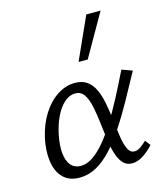

<svg xmlns="http://www.w3.org/2000/svg" viewBox="-108 -794 764 883"><g transform="rotate(-15 274.0 -352.5)"><path d="M163 6.3Q112.4 6.3 84 -23.3Q55.5 -52.8 48.7 -102.6Q41.8 -152.5 54.5 -211.5Q68.6 -274.3 98.4 -321.2Q128.1 -368.2 168.4 -394.3Q208.6 -420.5 252.5 -420.5Q287.9 -420.5 310.4 -403.9Q332.8 -387.4 345.9 -359.4Q358.9 -331.4 366.1 -295.5Q373.3 -259.7 377.7 -220.2Q383.2 -175.5 388.6 -135.3Q394.1 -95.2 405.2 -70.2Q416.4 -45.2 437.3 -45.2Q451.7 -45.2 466.5 -55.6Q481.2 -66 495.8 -80.1L515.3 -55Q496.3 -32.8 468.5 -13.8Q440.6 5.2 412.7 5.2Q385.8 5.2 369.5 -13.3Q353.3 -31.8 343.9 -61.8Q334.5 -91.8 329.4 -128.1Q324.4 -164.4 320.4 -200Q314.9 -251.7 306.6 -290.7Q298.4 -329.7 283.6 -351.5Q268.8 -373.4 241.1 -373.4Q214.3 -373.4 189.9 -352Q165.5 -330.5 147.4 -293.2Q129.3 -255.9 119.5 -207.8Q110 -159.5 113.5 -122.9Q117.1 -86.2 134.3 -65.4Q151.5 -44.6 182.6 -44.6Q210.5 -44.6 239.3 -64Q268.1 -83.4 297.3 -118.2Q326.5 -153 356 -200.7Q385.5 -248.5 415.4 -305.2Q445.2 -362 475.5 -424.2L525.2 -406Q488.9 -338.7 454.7 -277.3Q420.5 -215.8 386.1 -163.9Q351.7 -111.9 316.6 -74Q281.5 -36 243.4 -14.9Q205.3 6.3 163 6.3ZM294.5 -509.1 385.4 -711H453.5L338.2 -509.1Z"/></g></svg>

Font: Ysabeau
Style: Bold Italic
Weight: 700
Italic angle: -12°
Designer: Christian Thalmann (Catharsis Fonts)
Version: Version 2.002